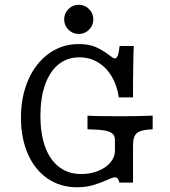

<svg xmlns="http://www.w3.org/2000/svg" viewBox="-20 -765 703 796"><path d="M66.9 -277.4Q66.9 -365.3 97.6 -434.7Q128.2 -504 182.7 -543.1Q237.1 -582.3 306.5 -582.3Q350 -582.3 378.2 -569.4Q406.5 -556.5 433.9 -535.5Q440.3 -530.6 446.4 -526.6Q452.4 -522.6 456.5 -522.6Q463.7 -522.6 468.5 -535.5Q473.4 -548.4 475.8 -574.2H534.7Q533.1 -546.8 532.7 -511.3Q532.3 -475.8 531.5 -427.4V-361.3H472.6Q465.3 -411.3 442.7 -448.8Q420.2 -486.3 385.5 -506.9Q350.8 -527.4 308.9 -527.4Q258.9 -527.4 222.6 -498Q186.3 -468.5 166.9 -413.7Q147.6 -358.9 147.6 -284.7Q147.6 -208.9 167.7 -154.8Q187.9 -100.8 225.8 -72.2Q263.7 -43.5 316.9 -43.5Q355.6 -43.5 387.5 -56.5Q419.4 -69.4 437.9 -91.5Q456.5 -113.7 456.5 -140.3V-185.5Q456.5 -201.6 446.4 -210.9Q436.3 -220.2 412.1 -224.2Q387.9 -228.2 342.7 -229V-285.5Q371.8 -283.1 479 -283.1Q557.3 -283.1 612.9 -285.5V-229Q579 -227.4 562.1 -221.4Q545.2 -215.3 538.3 -201.2Q531.5 -187.1 531.5 -159.7V-8.1H475Q471.8 -20.2 467.7 -25Q463.7 -29.8 456.5 -29.8Q450.8 -29.8 442.3 -26.6Q433.9 -23.4 423.4 -18.5Q391.9 -4.8 363.7 3.2Q335.5 11.3 299.2 11.3Q229.8 11.3 177.4 -24.6Q125 -60.5 96 -125.8Q66.9 -191.1 66.9 -277.4ZM246 -684.7Q246 -709.7 263.7 -727.4Q281.5 -745.2 306.5 -745.2Q331.5 -745.2 349.2 -727.4Q366.9 -709.7 366.9 -684.7Q366.9 -659.7 349.2 -641.9Q331.5 -624.2 306.5 -624.2Q281.5 -624.2 263.7 -641.9Q246 -659.7 246 -684.7Z"/></svg>

Font: Playfair Micro SmCond SmLight
Style: Regular
Weight: 360
Width: 4
Designer: Claus Eggers Sørensen
Foundry: Claus Eggers Sørensen
Version: Version 2.100;Glyphs 3.2 (3219)